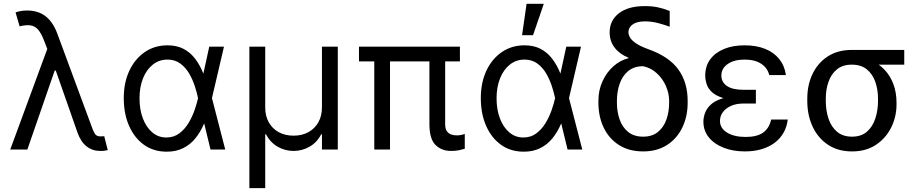

<svg xmlns="http://www.w3.org/2000/svg" viewBox="-20 -793 4873 1018"><path d="M511.2 7.3Q470.2 7.3 439.2 -16.8Q408.2 -41 390.6 -90.8L259.8 -464.4L234.4 -523.9L212.9 -579.6Q198.2 -617.2 181.9 -636Q165.5 -654.8 142.1 -658.4Q118.7 -662.1 84 -653.3L62.5 -727.1Q68.8 -730 85.4 -733.6Q102.1 -737.3 123.5 -737.3Q182.1 -737.3 221.7 -706.8Q261.2 -676.3 284.2 -613.8L470.2 -110.8Q475.1 -97.2 483.4 -83.5Q491.7 -69.8 512.7 -69.8Q517.1 -69.8 523.2 -70.3Q529.3 -70.8 532.7 -70.8L551.3 2.9Q541 5.4 530.8 6.6Q520.5 7.8 511.2 7.3ZM34.2 0 247.1 -578.1 281.2 -418.9H270L125 0Z M861.8 11.2Q793.5 10.7 742.9 -25.6Q692.4 -62 664.3 -126Q636.2 -189.9 636.2 -272.9Q636.2 -355 665.8 -418Q695.3 -481 747.6 -516.8Q799.8 -552.7 867.7 -552.7Q917.5 -552.7 953.6 -533.7Q989.7 -514.6 1015.1 -481Q1040.5 -447.3 1058.1 -403.3H1090.8L1103.5 -273.9L1174.3 0H1096.2L1029.8 -273.9Q1024.4 -299.8 1013.4 -334.5Q1002.4 -369.1 983.9 -401.6Q965.3 -434.1 936.8 -455.6Q908.2 -477.1 867.7 -477.1Q824.2 -477.1 790.8 -450.9Q757.3 -424.8 738.5 -378.2Q719.7 -331.5 719.7 -271.5Q719.7 -212.4 737.5 -165.3Q755.4 -118.2 787.4 -91.1Q819.3 -64 861.8 -64Q901.4 -64 930.4 -85.7Q959.5 -107.4 979.5 -140.6Q999.5 -173.8 1011.7 -209.2Q1023.9 -244.6 1029.8 -271.5L1089.4 -545.4H1167.5L1103.5 -271.5L1090.8 -137.7H1062Q1043.5 -93.8 1016.1 -59.8Q988.8 -25.9 950.4 -7.1Q912.1 11.7 861.8 11.2Z M1302.2 204.6V-545.4H1386.2V-223.1Q1386.2 -178.7 1404.8 -145Q1423.3 -111.3 1457.3 -92.5Q1491.2 -73.7 1536.6 -73.7Q1582 -73.7 1616 -92.8Q1649.9 -111.8 1668.5 -145.5Q1687 -179.2 1687 -223.1V-545.4H1771V0H1687V-81.1H1683.1Q1661.1 -38.1 1621.6 -15.4Q1582 7.3 1536.6 7.3Q1491.2 7.3 1451.9 -15.4Q1412.6 -38.1 1390.1 -81.1H1386.2V204.6Z M2418.5 -545.4V-467.3H1883.3V-545.4ZM2047.9 -545.4V0H1964.4V-545.4ZM2256.8 -545.4H2340.3V-134.8Q2340.3 -109.4 2349.9 -96.7Q2359.4 -84 2373.3 -79.6Q2387.2 -75.2 2401.9 -75.2Q2413.6 -75.2 2425.8 -77.6Q2438 -80.1 2444.3 -82.5V-4.4Q2433.6 -1 2415.5 3.2Q2397.5 7.3 2371.6 7.3Q2321.3 7.3 2289.1 -24.4Q2256.8 -56.2 2256.8 -134.8Z M2754.9 11.2Q2686.5 10.7 2636 -25.6Q2585.4 -62 2557.4 -126Q2529.3 -189.9 2529.3 -272.9Q2529.3 -355 2558.8 -418Q2588.4 -481 2640.6 -516.8Q2692.9 -552.7 2760.7 -552.7Q2810.5 -552.7 2846.7 -533.7Q2882.8 -514.6 2908.2 -481Q2933.6 -447.3 2951.2 -403.3H2983.9L2996.6 -273.9L3067.4 0H2989.3L2922.9 -273.9Q2917.5 -299.8 2906.5 -334.5Q2895.5 -369.1 2877 -401.6Q2858.4 -434.1 2829.8 -455.6Q2801.3 -477.1 2760.7 -477.1Q2717.3 -477.1 2683.8 -450.9Q2650.4 -424.8 2631.6 -378.2Q2612.8 -331.5 2612.8 -271.5Q2612.8 -212.4 2630.6 -165.3Q2648.4 -118.2 2680.4 -91.1Q2712.4 -64 2754.9 -64Q2794.4 -64 2823.5 -85.7Q2852.5 -107.4 2872.6 -140.6Q2892.6 -173.8 2904.8 -209.2Q2917 -244.6 2922.9 -271.5L2982.4 -545.4H3060.5L2996.6 -271.5L2983.9 -137.7H2955.1Q2936.5 -93.8 2909.2 -59.8Q2881.8 -25.9 2843.5 -7.1Q2805.2 11.7 2754.9 11.2ZM2748 -606.4 2772 -772.9H2863.3L2806.2 -606.4Z M3212.4 -621.6Q3212.4 -684.6 3261.7 -722.7Q3311 -760.7 3398.4 -760.7Q3437 -760.7 3467.3 -754.4Q3497.6 -748 3530.8 -734.9V-651.4Q3509.3 -659.7 3472.7 -669.7Q3436 -679.7 3399.9 -679.7Q3357.4 -679.7 3334.7 -663.6Q3312 -647.5 3312 -622.1Q3312 -609.4 3320.3 -594.5Q3328.6 -579.6 3351.8 -563.5Q3375 -547.4 3419.9 -531.2Q3527.3 -492.7 3576.7 -424.6Q3626 -356.4 3626 -258.3V-248.5Q3626 -175.3 3597.7 -116.7Q3569.3 -58.1 3516.6 -24.2Q3463.9 9.8 3390.1 9.8Q3314.9 9.8 3261.7 -24.2Q3208.5 -58.1 3180.7 -116.7Q3152.8 -175.3 3152.8 -248.5V-258.3Q3152.8 -314.9 3174.6 -362.3Q3196.3 -409.7 3232.4 -441.7Q3268.6 -473.6 3312 -484.4V-487.3Q3266.1 -505.4 3239.3 -539.8Q3212.4 -574.2 3212.4 -621.6ZM3251 -258.3V-248.5Q3251 -199.7 3265.6 -158.7Q3280.3 -117.7 3311 -93Q3341.8 -68.4 3390.1 -68.4Q3437.5 -68.4 3468 -93Q3498.5 -117.7 3513.2 -158.7Q3527.8 -199.7 3527.8 -248.5V-258.3Q3527.8 -297.9 3510.7 -336.9Q3493.7 -376 3462.6 -404.5Q3431.6 -433.1 3390.1 -441.9Q3341.8 -441.9 3311 -416.5Q3280.3 -391.1 3265.6 -349.1Q3251 -307.1 3251 -258.3Z M3914.1 -284.2H3987.8V-244.1H3922.4Q3883.8 -244.1 3856 -231.7Q3828.1 -219.2 3812.7 -198.5Q3797.4 -177.7 3797.4 -151.9Q3797.4 -113.3 3834.7 -90.1Q3872.1 -66.9 3933.6 -66.9Q3993.2 -66.9 4025.6 -89.6Q4058.1 -112.3 4068.8 -159.2H4156.7Q4152.3 -120.6 4134.5 -89.4Q4116.7 -58.1 4087.2 -35.9Q4057.6 -13.7 4017.8 -2Q3978 9.8 3929.7 9.8Q3866.7 9.8 3816.7 -9.8Q3766.6 -29.3 3738 -64.9Q3709.5 -100.6 3709.5 -147.9Q3709.5 -169.4 3717.8 -193.1Q3726.1 -216.8 3747.8 -237.5Q3769.5 -258.3 3810.1 -271.2Q3850.6 -284.2 3914.1 -284.2ZM3987.8 -261.2H3914.1Q3852.1 -261.2 3813.5 -273.4Q3774.9 -285.6 3754.4 -304.9Q3733.9 -324.2 3726.6 -347.4Q3719.2 -370.6 3719.2 -392.1Q3719.2 -442.4 3745.6 -478.3Q3772 -514.2 3818.8 -533.4Q3865.7 -552.7 3928.2 -552.7Q3990.2 -552.7 4036.9 -533.9Q4083.5 -515.1 4111.8 -479.7Q4140.1 -444.3 4147 -395H4058.6Q4049.8 -432.1 4016.4 -454.6Q3982.9 -477.1 3928.2 -477.1Q3872.1 -477.1 3838.4 -453.6Q3804.7 -430.2 3804.7 -392.1Q3804.7 -357.9 3834 -337.4Q3863.3 -316.9 3922.4 -316.9H3987.8Z M4260.3 -258.3V-270Q4260.3 -343.3 4288.6 -401.9Q4316.9 -460.4 4369.6 -494.4Q4422.4 -528.3 4496.1 -528.3Q4511.7 -526.9 4524.9 -517.6Q4538.1 -508.3 4554 -496.3Q4569.8 -484.4 4594.2 -474.6Q4637.7 -457 4668.9 -424.3Q4700.2 -391.6 4716.8 -347.2Q4733.4 -302.7 4733.4 -248.5V-238.8Q4733.4 -174.8 4705.6 -117.9Q4677.7 -61 4625 -25.6Q4572.3 9.8 4497.6 9.8Q4422.9 9.8 4369.9 -25.6Q4316.9 -61 4288.6 -121.6Q4260.3 -182.1 4260.3 -258.3ZM4358.4 -270V-258.3Q4358.4 -207 4372.8 -163.8Q4387.2 -120.6 4418 -94.5Q4448.7 -68.4 4497.6 -68.4Q4545.9 -68.4 4576.2 -94.5Q4606.4 -120.6 4620.8 -164.1Q4635.3 -207.5 4635.3 -258.3V-270Q4635.3 -318.4 4620.8 -359.4Q4606.4 -400.4 4575.9 -425.3Q4545.4 -450.2 4496.1 -450.2Q4447.8 -450.2 4417.5 -425.3Q4387.2 -400.4 4372.8 -359.4Q4358.4 -318.4 4358.4 -270ZM4774.4 -528.3V-450.2H4496.1V-528.3Z"/></svg>

Font: Sahel VF Regular
Style: Regular
Weight: 400
Foundry: Saber Rastikerdar (saber.rastikerdar@gmail.com)
Version: Version 3.4.0